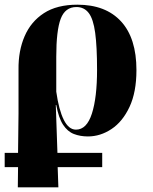

<svg xmlns="http://www.w3.org/2000/svg" viewBox="-21 -570 654 819"><path d="M-1 143V82H56L58 -86V-274Q57 -353 84 -415.5Q111 -478 166.5 -514Q222 -550 309 -550Q430 -550 495.5 -478.5Q561 -407 561 -271Q561 -177 531.5 -114Q502 -51 454.5 -19.5Q407 12 354 12Q321 12 294 1.5Q267 -9 248 -38Q229 -67 219 -122H217L224 82H415V143H225L228 229H55L56 143ZM303 -17Q349 -17 371 -85.5Q393 -154 393 -272Q393 -371 385 -430Q377 -489 357.5 -514.5Q338 -540 305 -540Q257 -540 238 -490Q219 -440 219 -328V-179Q230 -101 251 -59Q272 -17 303 -17Z"/></svg>

Font: Noto Serif Display SemiCondensed ExtraBold
Style: Regular
Weight: 800
Width: 4
Designer: Monotype Design Team
Foundry: Monotype Imaging Inc.
Version: Version 2.009